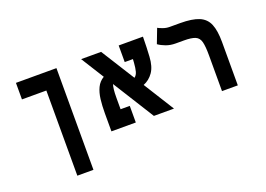

<svg xmlns="http://www.w3.org/2000/svg" viewBox="-116 -913 1989 1438"><g transform="rotate(-20 879.0 -194.0)"><path d="M412.6 224.6H284.2V-454.1H89.8V-585.9H412.6Z M976.1 0 770 -329.1Q764.6 -313 761.7 -287.6Q758.8 -262.2 758.8 -224.1V-132.3H832V0H637.7V-144.5Q637.7 -203.6 643.8 -254.4Q649.9 -305.2 668.2 -343.5Q686.5 -381.8 723.6 -403.8L609.4 -585.9H768.6L937 -317.9Q955.1 -331.1 962.2 -357.2Q969.2 -383.3 972.2 -424.3Q973.1 -440.4 974.1 -453.6H908.7V-585.9H1102.1Q1102.1 -547.4 1100.3 -503.2Q1098.6 -459 1096.7 -428.2Q1092.3 -350.6 1061.5 -306.6Q1030.8 -262.7 983.4 -244.1L1136.2 0Z M1645 -345.2V0H1519V-285.2Q1519 -356 1509.8 -392.3Q1500.5 -428.7 1470.9 -441.4Q1441.4 -454.1 1380.4 -454.1H1315.4Q1273.9 -454.1 1239.5 -466.8Q1205.1 -479.5 1180.7 -497.1L1224.6 -611.8Q1235.8 -605 1262 -595.5Q1288.1 -585.9 1314.9 -585.9H1398.4Q1494.1 -585.9 1547.9 -563.5Q1601.6 -541 1623.3 -488.5Q1645 -436 1645 -345.2Z"/></g></svg>

Font: CaskaydiaMono NF
Style: Bold
Weight: 700
Designer: Aaron Bell
Foundry: Saja Typeworks
Version: Version 2111.001; ttfautohint (v1.8.4);Nerd Fonts 3.1.1